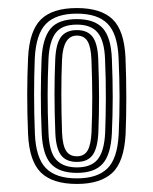

<svg xmlns="http://www.w3.org/2000/svg" viewBox="-20 -826 377 472"><path d="M169 -373.8Q109.5 -373.8 80.8 -401.6Q52 -429.5 49 -496.2Q46.8 -547.5 46.9 -594.1Q47 -640.8 49 -683.8Q52.2 -750.5 80.8 -778.4Q109.2 -806.2 169 -806.2Q228.2 -806.2 256.9 -778.5Q285.5 -750.8 288.5 -684.5Q290.5 -634.5 290.5 -586.2Q290.5 -538 288.8 -496.8Q285.2 -428 255.9 -400.9Q226.5 -373.8 169 -373.8ZM169 -387.5Q219 -387.5 243.9 -411.8Q268.8 -436 271.8 -496.2Q274 -543.8 273.9 -588.9Q273.8 -634 271.5 -684Q269 -742.5 244.6 -767.5Q220.2 -792.5 169 -792.5Q117.8 -792.5 93.1 -767.5Q68.5 -742.5 65.5 -682.5Q63.8 -639.5 63.8 -593.4Q63.8 -547.2 65.8 -496.8Q68.2 -438.2 92.6 -412.9Q117 -387.5 169 -387.5ZM169 -401Q125.5 -401 105.1 -423.4Q84.8 -445.8 82.5 -498.5Q80.2 -550.2 80.4 -594.1Q80.5 -638 82.2 -681.5Q84.8 -731.8 104.1 -755.4Q123.5 -779 169 -779Q212.2 -779 232.5 -756.8Q252.8 -734.5 255 -682.2Q257.2 -629.5 257.1 -585.6Q257 -541.8 255 -498.2Q252.5 -446.2 232.5 -423.6Q212.5 -401 169 -401ZM169 -414.5Q204 -414.5 220.1 -434.2Q236.2 -454 238.5 -499.5Q240 -537.5 240.2 -583.4Q240.5 -629.2 238.2 -681.2Q236.5 -726.2 220.1 -745.9Q203.8 -765.5 169 -765.5Q132 -765.5 116.6 -744.6Q101.2 -723.8 99.2 -681Q97.2 -637 97.1 -593.2Q97 -549.5 99.2 -499Q101.2 -451.5 118.5 -433Q135.8 -414.5 169 -414.5ZM169 -428Q142.5 -428 130 -444.6Q117.5 -461.2 116 -499.5Q114 -549.2 114 -594.5Q114 -639.8 115.8 -679.8Q117.5 -718.8 130.1 -735.4Q142.8 -752 169 -752Q195.2 -752 207.6 -735.5Q220 -719 221.5 -681.2Q223.5 -629.8 223.5 -586Q223.5 -542.2 221.8 -500.5Q220 -462 207.8 -445Q195.5 -428 169 -428ZM169 -441.8Q186.8 -441.8 195.1 -455.6Q203.5 -469.5 205 -501.2Q206.8 -543.8 206.8 -585.8Q206.8 -627.8 204.8 -679.5Q203.5 -711 195.1 -724.8Q186.8 -738.5 169 -738.5Q135.2 -738.5 132.5 -679.8Q130.8 -640.5 130.8 -595.2Q130.8 -550 132.5 -500.5Q133.8 -469 142.4 -455.4Q151 -441.8 169 -441.8Z"/></svg>

Font: Big Shoulders Inline Display
Style: Bold
Weight: 700
Designer: Patric King
Foundry: XO Type Co
Version: Version 1.000